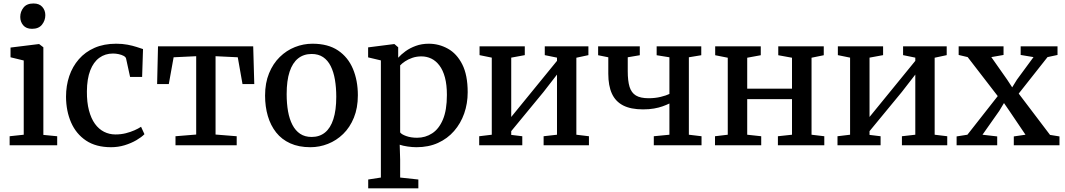

<svg xmlns="http://www.w3.org/2000/svg" viewBox="-20 -814 5967 1076"><path d="M34 0V-50.5L113 -59V-475L39 -493V-547.5L197 -567H199.5L223 -549V-58L300.5 -50.5V0ZM159 -652.5Q127 -652.5 110.2 -672.2Q93.5 -692 93.5 -719Q93.5 -748.5 111.8 -771.5Q130 -794.5 167 -794.5H168Q200.5 -794.5 217.2 -775.2Q234 -756 234 -729Q234 -699.5 215.5 -676Q197 -652.5 160 -652.5Z M602.5 11Q518 11 462.2 -26.2Q406.5 -63.5 378.5 -127.5Q350.5 -191.5 350 -271.5Q350 -334 368.2 -387.8Q386.5 -441.5 422 -482.2Q457.5 -523 510 -546Q562.5 -569 631 -569Q666 -569 694.8 -563.5Q723.5 -558 745.5 -550.8Q767.5 -543.5 781.5 -539L776.5 -383H709L686.5 -486Q684.5 -494.5 673 -500.8Q661.5 -507 645.5 -510.5Q629.5 -514 613 -514Q569.5 -514 536.8 -490.2Q504 -466.5 485.8 -419.5Q467.5 -372.5 467 -302Q466.5 -241 478.5 -195.5Q490.5 -150 512 -120.2Q533.5 -90.5 563 -75.5Q592.5 -60.5 627 -60.5Q657.5 -60.5 684.5 -67.2Q711.5 -74 733.5 -83.8Q755.5 -93.5 770.5 -103.5L789.5 -62Q773.5 -45.5 744.5 -28.5Q715.5 -11.5 678.8 -0.2Q642 11 602.5 11Z M963.5 0V-50.5L1079.5 -60V-499L953 -493L926 -343H860.5L865.5 -554.5H1399L1405 -343H1339L1312.5 -493L1188 -499V-60L1306.5 -50.5V0Z M1465.5 -278.5Q1465.5 -349 1487.8 -403.2Q1510 -457.5 1547.8 -494.5Q1585.5 -531.5 1633 -550.2Q1680.5 -569 1731 -569Q1818.5 -569 1874.5 -531.2Q1930.5 -493.5 1958 -428Q1985.5 -362.5 1985.5 -280Q1985.5 -209 1963.2 -154.5Q1941 -100 1903.2 -63.2Q1865.5 -26.5 1818 -7.8Q1770.5 11 1719.5 11Q1654.5 11 1606.5 -10.8Q1558.5 -32.5 1527.5 -71.8Q1496.5 -111 1481 -163.8Q1465.5 -216.5 1465.5 -278.5ZM1726.5 -46.5Q1770.5 -46.5 1801.2 -71.2Q1832 -96 1848.2 -146.2Q1864.5 -196.5 1864.5 -271.5Q1864.5 -323.5 1857 -367.5Q1849.5 -411.5 1833.2 -443.8Q1817 -476 1790.8 -493.8Q1764.5 -511.5 1726.5 -511.5Q1682 -511.5 1650.8 -486.8Q1619.5 -462 1603 -412.2Q1586.5 -362.5 1586.5 -286.5Q1586.5 -234 1594.2 -190.2Q1602 -146.5 1618.8 -114.2Q1635.5 -82 1662 -64.2Q1688.5 -46.5 1726.5 -46.5Z M2043.5 241.5V192L2114.5 181V-475.5L2043 -492.5V-548.5L2188 -567H2190.5L2211.5 -549V-490.5Q2227.5 -508.5 2252.5 -526.8Q2277.5 -545 2310.5 -557Q2343.5 -569 2383 -569Q2440 -569 2490 -541.2Q2540 -513.5 2570.5 -453.5Q2601 -393.5 2601 -297Q2601 -234 2581.5 -178.2Q2562 -122.5 2524.8 -79.8Q2487.5 -37 2434.5 -13Q2381.5 11 2314 11Q2290.5 11 2263.8 7Q2237 3 2220 -3L2222.5 80.5V181L2324.5 192V241.5ZM2317.5 -42Q2364 -42 2402 -66.8Q2440 -91.5 2462.2 -144.2Q2484.5 -197 2484.5 -282Q2484.5 -339 2473.5 -380Q2462.5 -421 2442.5 -447.2Q2422.5 -473.5 2396.8 -485.8Q2371 -498 2341.5 -498Q2314.5 -498 2291 -490Q2267.5 -482 2250 -470.2Q2232.5 -458.5 2222.5 -447.5V-72Q2230 -61 2256.5 -51.5Q2283 -42 2317.5 -42Z M2665.5 0V-50.5L2736 -59V-491L2667.5 -505V-554.5H2921V-505L2845 -491V-158.5L2915.5 -245L3101.5 -473V-491L3033 -505V-554.5H3277.5V-505L3210 -490.5V-59L3280.5 -50.5V0H3026.5V-50.5L3101.5 -59V-396L3025.5 -298L2845 -79V-58L2907 -50.5V0Z M3644 0V-50.5L3731.5 -59V-234Q3715 -226 3693.5 -218.2Q3672 -210.5 3645 -205.8Q3618 -201 3583.5 -201Q3515 -201 3472 -223.2Q3429 -245.5 3409 -289.8Q3389 -334 3389 -400.5V-493L3332 -504.5V-554.5H3565.5V-504.5L3498 -493V-415Q3498 -360.5 3508.2 -327.2Q3518.5 -294 3543.8 -278.8Q3569 -263.5 3615 -263.5Q3651.5 -263.5 3683 -271.2Q3714.5 -279 3731.5 -287.5V-493L3660 -504.5V-554.5H3910V-504.5L3840.5 -493V-59L3911.5 -50.5V0Z M3987 0V-50.5L4058.5 -59V-490.5L3988 -504.5V-554.5H4243.5V-504.5L4167.5 -490.5V-317H4418.5V-490.5L4341.5 -504.5V-554.5H4596.5V-504.5L4528 -490.5V-59L4599.5 -50.5V0H4339.5V-50.5L4418.5 -59V-258.5H4167.5V-59L4246 -50.5V0Z M4673.5 0V-50.5L4744 -59V-491L4675.5 -505V-554.5H4929V-505L4853 -491V-158.5L4923.5 -245L5109.5 -473V-491L5041 -505V-554.5H5285.5V-505L5218 -490.5V-59L5288.5 -50.5V0H5034.5V-50.5L5109.5 -59V-396L5033.5 -298L4853 -79V-58L4915 -50.5V0Z M5401.5 -59 5571.5 -275.5 5403 -494 5352.5 -506V-554.5H5604V-506L5535.5 -494L5624 -368L5652.5 -324.5L5679 -367.5L5772 -494L5700 -506V-554.5H5906.5V-506L5850.5 -494L5689 -289.5L5864.5 -58L5917.5 -49.5V0H5661.5V-49.5L5727 -59L5637.5 -191.5L5606.5 -236.5L5580 -192.5L5486 -59L5568.5 -49.5V0H5341V-49.5Z"/></svg>

Font: Merriweather 20pt Medium
Style: Regular
Weight: 500
Version: Version 2.100